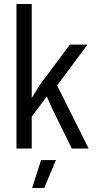

<svg xmlns="http://www.w3.org/2000/svg" viewBox="-20 -749 482 968"><path d="M63 0V-729H140V-255L180 -320L332 -524H421L268 -318L427 0H342L240 -208L216 -263L140 -161V0ZM142 199 187 58H262L203 199Z"/></svg>

Font: Mona Sans SemiCondensed
Style: Regular
Weight: 400
Width: 4
Designer: Deni Anggara
Foundry: GitHub
Version: Version 2.000